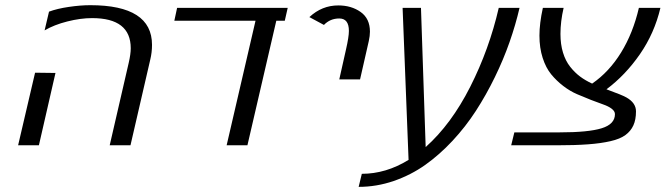

<svg xmlns="http://www.w3.org/2000/svg" viewBox="-20 -560 2565 740"><path d="M193.8 -278.8 129.9 0H49.8L115.2 -279.8ZM168.9 -515.1Q200.7 -526.9 245.4 -533.4Q290 -540 328.1 -540Q565.9 -540 565.9 -387.2Q565.9 -357.9 559.1 -330.1L482.9 0H402.8L476.1 -317.9Q483.9 -351.6 483.9 -374Q483.9 -490.2 335 -490.2Q290.5 -490.2 239.5 -477.3Q188.5 -464.4 151.9 -442.9Z M933.6 0H853.5L964.8 -480H651.9L662.6 -529.8H1088.9L1077.6 -480H1044.9Z M1287.6 -253.9 1313.5 -369.1Q1324.7 -418 1324.7 -440.9Q1324.7 -488.8 1287.6 -488.8Q1252.4 -488.8 1228.5 -463.9L1172.4 -494.1Q1220.7 -539.1 1283.7 -539.1Q1334.5 -539.1 1370.1 -513.7Q1405.8 -488.3 1405.8 -438Q1405.8 -421.9 1401.4 -401.9L1367.7 -253.9Z M1362.3 160.2 1374.5 109.9Q1467.8 109.9 1554.7 56.2L1531.7 -529.8H1602.5L1620.6 6.8Q1719.2 -81.1 1792.5 -225.8Q1865.7 -370.6 1902.3 -529.8H1982.4Q1967.3 -464.4 1943.8 -397.5Q1920.4 -330.6 1887.2 -262.5Q1854 -194.3 1814.2 -132.8Q1774.4 -71.3 1724.1 -17.3Q1673.8 36.6 1618.7 75.7Q1563.5 114.7 1497.6 137.5Q1431.6 160.2 1362.3 160.2Z M1950.2 0 1962.4 -49.8H2136.2Q2248 -49.8 2299.1 -65.7Q2350.1 -81.5 2350.1 -120.1Q2350.1 -131.3 2337.6 -140.9Q2325.2 -150.4 2304.7 -157.5Q2284.2 -164.6 2258.1 -174.8Q2231.9 -185.1 2204.6 -196.8Q2177.2 -208.5 2151.1 -228.5Q2125 -248.5 2104.5 -273.4Q2084 -298.3 2071.5 -336.9Q2059.1 -375.5 2059.1 -422.9Q2059.1 -469.7 2072.3 -529.8H2152.3Q2140.1 -477.1 2140.1 -429.2Q2140.1 -389.2 2149.9 -357.2Q2159.7 -325.2 2177.5 -302.7Q2195.3 -280.3 2215.6 -265.1Q2235.8 -250 2262.2 -237.8Q2327.6 -282.7 2373.8 -357.7Q2419.9 -432.6 2442.4 -529.8H2525.4Q2502.4 -432.1 2446.5 -351.3Q2390.6 -270.5 2317.4 -215.8Q2377.9 -193.8 2394 -184.6Q2431.2 -163.6 2431.2 -130.9Q2431.2 -98.6 2421.1 -76.7Q2411.1 -54.7 2390.6 -39.6Q2370.1 -24.4 2332.8 -15.9Q2295.4 -7.3 2246.1 -3.7Q2196.8 0 2124.5 0Z"/></svg>

Font: Pfennig
Style: Italic
Weight: 500
Italic angle: -13°
Version: Version 20120410 ; ttfautohint (v0.8)